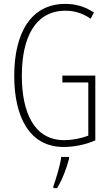

<svg xmlns="http://www.w3.org/2000/svg" viewBox="-20 -744 565 985"><path d="M300 -356V-321H433V-48C398 -35 353 -25 309 -25C157 -25 92 -164 92 -355C92 -554 162 -689 316 -689C357 -689 400 -679 445 -648L462 -680C413 -712 366 -724 315 -724C138 -724 53 -574 53 -355C53 -144 131 10 307 10C358 10 418 -1 469 -24V-356ZM334 71V61H294C290 101 267 175 254 211V221H273C300 177 322 118 334 71Z"/></svg>

Font: Noto Sans Telugu ExtraCondensed ExtraLight
Style: Regular
Weight: 200
Width: 2
Designer: Jelle Bosma - Monotype Design Team
Foundry: Monotype Imaging Inc.
Version: Version 2.005